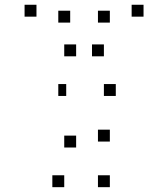

<svg xmlns="http://www.w3.org/2000/svg" viewBox="-20 -820 707 807"><path d="M441.7 -83.3V-33.3H391.7V-83.3ZM250 -83.3V-33.3H200V-83.3ZM441.7 -275V-225H391.7V-275ZM300 -250V-200H250V-250ZM466.7 -466.7V-416.7H416.7V-466.7ZM258.3 -466.7V-416.7H225V-466.7ZM416.7 -633.3V-583.3H366.7V-633.3ZM300 -633.3V-583.3H250V-633.3ZM583.3 -800V-750H533.3V-800ZM441.7 -775V-725H391.7V-775ZM275 -775V-725H225V-775ZM133.3 -800V-750H83.3V-800Z"/></svg>

Font: 0xA000-Boxes
Style: Boxes
Weight: 400
Version: Version 0.1